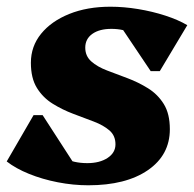

<svg xmlns="http://www.w3.org/2000/svg" viewBox="-39 -536 578 572"><path d="M224 16Q179 16 133 7Q87 -2 47.5 -18Q8 -34 -19 -55L61 -193H88L185 -43H109V-111Q122 -82 151 -66Q180 -50 221 -50Q258 -50 281.5 -65.5Q305 -81 305 -106Q305 -132 287 -147.5Q269 -163 240 -174Q211 -185 179 -197Q147 -209 118 -227Q89 -245 71 -274Q53 -303 53 -349Q53 -398 83.5 -435.5Q114 -473 167.5 -494.5Q221 -516 290 -516Q330 -516 372.5 -509Q415 -502 453.5 -489.5Q492 -477 519 -461L437 -324H410L314 -467H390V-399Q382 -422 355.5 -436Q329 -450 293 -450Q257 -450 236 -435Q215 -420 215 -394Q215 -369 233 -353Q251 -337 280 -326Q309 -315 341 -303Q373 -291 402 -273Q431 -255 449 -226Q467 -197 467 -151Q467 -74 401.5 -29Q336 16 224 16Z"/></svg>

Font: Platypi Light ExtraBold
Style: Italic
Weight: 800
Italic angle: -13°
Version: Version 1.200